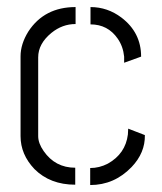

<svg xmlns="http://www.w3.org/2000/svg" viewBox="-20 -531 465 552"><path d="M39.1 -139.6Q39.1 -86.9 79.1 -44.9Q124 0 196.3 0V-48.8Q138.7 -48.8 105.5 -96.7Q89.8 -119.1 89.8 -139.6V-366.2Q89.8 -405.3 127.9 -436.5Q159.2 -461.9 197.3 -461.9V-510.7Q107.4 -510.7 61.5 -440.4Q39.1 -404.3 39.1 -369.1ZM240.2 -460.9Q290 -460.9 318.4 -419.9Q334 -397.5 336.9 -368.2V-350.6L385.7 -368.2Q385.7 -437.5 329.1 -480.5Q289.1 -510.7 240.2 -510.7ZM239.3 1Q308.6 1 358.4 -50.8Q397.5 -91.8 396.5 -142.6L348.6 -161.1Q348.6 -159.2 348.1 -152.8Q347.7 -146.5 347.7 -144.5Q340.8 -88.9 290 -60.5Q265.6 -47.9 239.3 -47.9Z"/></svg>

Font: Post No Bills Jaffna
Style: Regular
Weight: 400
Designer: Kosala Senevirathne, Siva Puranthara, Lasantha Premarathna, Tharique Azeez
Foundry: Mooniak
Version: Version 1.220 ; ttfautohint (v1.6)